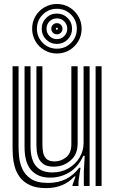

<svg xmlns="http://www.w3.org/2000/svg" viewBox="-20 -932 576 962"><path d="M211 10.5Q160.5 10.5 128.8 -4.9Q97 -20.2 79.2 -44.6Q61.5 -69 53.9 -96.4Q46.2 -123.8 44.6 -148.4Q43 -173 43 -188.2V-600H73V-194.2Q73 -175.8 75.8 -146.1Q78.5 -116.5 91.5 -86.5Q104.5 -56.5 135 -36Q165.5 -15.5 221 -15.5Q271.8 -15.5 310.8 -35.1Q349.8 -54.8 376.5 -91.5H383.5L373.2 -22.5V0H343.2L343 -4L358.2 -48H352.8Q299.8 10.5 211 10.5ZM459 0V-600H489V0ZM249 -97Q216.5 -97 198.8 -109.2Q181 -121.5 173.4 -139.6Q165.8 -157.8 164.1 -176Q162.5 -194.2 162.5 -206.2V-600H192.5V-208Q192.5 -193.5 195 -173.5Q197.5 -153.5 210.4 -138.4Q223.2 -123.2 253.8 -123.2Q286 -123.2 311.8 -144.4Q337.5 -165.5 337.5 -208.8V-600H369V-212Q369 -158.5 333.4 -127.8Q297.8 -97 249 -97ZM230 -42Q169 -42.5 136 -79.9Q103 -117.2 103 -196.2V-600H133V-200.2Q133 -132 160.4 -100Q187.8 -68 241.5 -68Q287.8 -68 323.1 -88.6Q358.5 -109.2 378.6 -142.8Q398.8 -176.2 398.8 -214.8V-600H429V0H400V-72L404.5 -151.5H397.5Q372 -95 327 -68.2Q282 -41.5 230 -42ZM265 -664Q230.8 -664 202.5 -680.6Q174.2 -697.2 157.6 -725.5Q141 -753.8 141 -788Q141 -822.5 157.6 -850.6Q174.2 -878.8 202.5 -895.4Q230.8 -912 265 -912Q299.5 -912 327.6 -895.4Q355.8 -878.8 372.4 -850.6Q389 -822.5 389 -788Q389 -753.8 372.4 -725.5Q355.8 -697.2 327.6 -680.6Q299.5 -664 265 -664ZM265 -688Q306.8 -688 335.9 -717.2Q365 -746.5 365 -788Q365 -829.8 335.9 -858.9Q306.8 -888 265 -888Q223.5 -888 194.2 -858.9Q165 -829.8 165 -788Q165 -746.5 194.2 -717.2Q223.5 -688 265 -688ZM265 -712Q233.2 -712 211.1 -734.1Q189 -756.2 189 -788Q189 -819.8 211.1 -841.9Q233.2 -864 265 -864Q296.8 -864 318.9 -841.9Q341 -819.8 341 -788Q341 -756.2 318.9 -734.1Q296.8 -712 265 -712ZM265 -736Q286.8 -736 301.9 -751.2Q317 -766.5 317 -788Q317 -809.8 301.9 -824.9Q286.8 -840 265 -840Q243.5 -840 228.2 -824.9Q213 -809.8 213 -788Q213 -766.5 228.2 -751.2Q243.5 -736 265 -736ZM265 -760Q253.2 -760 245.1 -768.1Q237 -776.2 237 -788Q237 -799.8 245.1 -807.9Q253.2 -816 265 -816Q276.8 -816 284.9 -807.9Q293 -799.8 293 -788Q293 -776.2 284.9 -768.1Q276.8 -760 265 -760ZM265 -783Q270 -783 270 -788Q270 -793 265 -793Q260 -793 260 -788Q260 -783 265 -783Z"/></svg>

Font: Big Shoulders Inline Text Black
Style: Regular
Weight: 900
Designer: Patric King
Foundry: XO Type Co
Version: Version 1.000